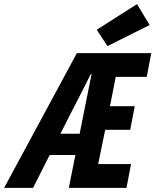

<svg xmlns="http://www.w3.org/2000/svg" viewBox="-85 -909 752 929"><path d="M-65 0 287 -652H647L625 -537H475L447 -395H567L545 -281H424L390 -115H549L527 0H248L358 -550H354Q329 -501 305 -453Q281 -405 257 -360L75 0ZM99 -159 120 -262H353L332 -159ZM435 -686 383 -765 578 -889 639 -788Z"/></svg>

Font: Source Code Pro ExtraLight
Style: Bold Italic
Weight: 700
Italic angle: -11°
Monospace: yes
Version: Version 1.016;hotconv 1.0.116;makeotfexe 2.5.65601